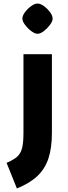

<svg xmlns="http://www.w3.org/2000/svg" viewBox="-20 -775 381 1080"><path d="M75 285 17 141Q57 124 77 106Q97 88 104.5 57Q112 26 112 -28V-470H272V-28Q272 57 252.5 116Q233 175 190 215.5Q147 256 75 285ZM191 -585Q176 -585 156 -600Q136 -615 121 -635Q106 -655 106 -670Q106 -687 120.5 -706.5Q135 -726 155 -740.5Q175 -755 191 -755Q208 -755 227.5 -740.5Q247 -726 261.5 -706.5Q276 -687 276 -670Q276 -655 261 -635Q246 -615 226.5 -600Q207 -585 191 -585Z"/></svg>

Font: Changa ExtraBold
Style: Regular
Weight: 800
Designer: Eduardo Rodriguez Tunni
Foundry: Eduardo Rodriguez Tunni
Version: Version 3.002; ttfautohint (v1.8.2)